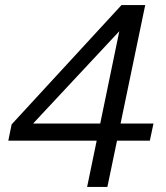

<svg xmlns="http://www.w3.org/2000/svg" viewBox="-20 -741 658 761"><path d="M325.3 0 453.4 -619.7H455.1L111.1 -251.3H588.3L573.9 -183.4H12.9L26.1 -248L461.7 -721H555.6L405.6 0Z"/></svg>

Font: Mona Sans ExtraLight
Style: Italic
Weight: 200
Italic angle: -11.6951°
Designer: Deni Anggara
Foundry: GitHub
Version: Version 2.000